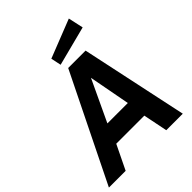

<svg xmlns="http://www.w3.org/2000/svg" viewBox="-285 -1112 1257 1257"><g transform="rotate(-45 343.5 -484.0)"><path d="M134 0 216 -169H476L510 0H663L505 -742H344L-21 0ZM309 -863 324 -792 599 -863 576 -968ZM404 -591 458 -304H269Z"/></g></svg>

Font: Cheyenne Sans
Style: Bold Italic
Weight: 700
Italic angle: -8.13011°
Designer: The Public Sans project authors (U.S. Web Design System), Libre Franklin designed by Pablo Impallari and Rodrigo Fuenzal
Foundry: The Cheyenne Sans Project Authors
Version: Version 2.007